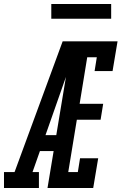

<svg xmlns="http://www.w3.org/2000/svg" viewBox="-67 -942 609 962"><path d="M-47 0V-80H6L247 -735H326Q304 -674 283 -612.5Q262 -551 240 -490L161 -265H215L202 -185H133L96 -80H128V0ZM171 0 293 -735H522L497 -586H407L418 -655H370L332 -422H450L437 -342H318L275 -80H323L334 -149H425L400 0ZM190 -848V-922H490V-848Z"/></svg>

Font: Iosevka Slab Medium Oblique
Style: Regular
Weight: 500
Italic angle: -9°
Monospace: yes
Designer: Belleve Invis
Foundry: Belleve Invis
Version: Version 11.1.1; ttfautohint (v1.8.3)